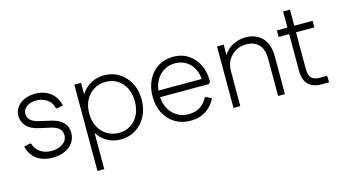

<svg xmlns="http://www.w3.org/2000/svg" viewBox="-89 -961 2685 1496"><g transform="rotate(-15 1254.0 -213.0)"><path d="M230 10Q155 10 104 -26.5Q53 -63 37 -131L84 -142L95 -140Q107 -94 145 -68.5Q183 -43 236 -43Q290 -43 326.5 -69Q363 -95 363 -136Q363 -169 342 -189Q321 -209 276 -220L185 -240Q118 -255 86.5 -290Q55 -325 55 -372Q55 -412 76.5 -442Q98 -472 136.5 -489.5Q175 -507 224 -507Q299 -507 348 -468Q397 -429 411 -363L364 -353L353 -355Q343 -404 305 -429Q267 -454 221 -454Q174 -454 142.5 -432Q111 -410 111 -375Q111 -342 134.5 -322Q158 -302 200 -293L291 -272Q355 -258 387 -224.5Q419 -191 419 -141Q419 -95 394.5 -61Q370 -27 328 -8.5Q286 10 230 10Z M781 10Q727 10 682.5 -11.5Q638 -33 607.5 -72.5Q577 -112 563 -165V-332Q577 -385 607.5 -424Q638 -463 682.5 -485Q727 -507 781 -507Q848 -507 901 -473.5Q954 -440 985 -382Q1016 -324 1016 -248Q1016 -173 985 -114.5Q954 -56 901 -23Q848 10 781 10ZM539 200V-496H593V-319L580 -248L594 -177V200ZM779 -43Q833 -43 874 -69Q915 -95 938 -141Q961 -187 961 -248Q961 -310 938 -356Q915 -402 874 -428Q833 -454 779 -454Q726 -454 683.5 -428Q641 -402 617 -356Q593 -310 593 -248Q593 -187 617 -141Q641 -95 683.5 -69Q726 -43 779 -43Z M1342 10Q1272 10 1218.5 -22.5Q1165 -55 1134.5 -113.5Q1104 -172 1104 -248Q1104 -325 1134 -383.5Q1164 -442 1216.5 -474.5Q1269 -507 1338 -507Q1406 -507 1457 -474.5Q1508 -442 1537 -384.5Q1566 -327 1566 -252V-243L1552 -229H1135V-282H1534L1510 -269Q1508 -329 1484.5 -370Q1461 -411 1423 -432.5Q1385 -454 1338 -454Q1288 -454 1247.5 -429Q1207 -404 1183 -359Q1159 -314 1159 -256V-243Q1159 -184 1182.5 -139Q1206 -94 1247.5 -68.5Q1289 -43 1342 -43Q1397 -43 1435 -68Q1473 -93 1495 -137H1506L1548 -117Q1521 -59 1468.5 -24.5Q1416 10 1342 10Z M1690 0V-496H1744V-361L1725 -370Q1739 -414 1769 -444.5Q1799 -475 1839 -491Q1879 -507 1922 -507Q1977 -507 2018 -484Q2059 -461 2082 -416.5Q2105 -372 2105 -307V0H2050V-296Q2050 -353 2032.5 -387.5Q2015 -422 1983.5 -437.5Q1952 -453 1911 -453Q1868 -453 1830 -432.5Q1792 -412 1768.5 -373.5Q1745 -335 1745 -280V0Z M2394 0Q2332 0 2295 -36.5Q2258 -73 2258 -146V-626H2313V-149Q2313 -96 2334 -74.5Q2355 -53 2402 -53H2456L2461 -42V0ZM2173 -443V-496H2461V-443Z"/></g></svg>

Font: Fustat Light
Style: Regular
Weight: 300
Designer: Mohamed Gaber, Khaled Hosny, Laura Garcia Mut
Foundry: Kief Type Foundry, Alif Type Foundry, Hard Type Foundry
Version: Version 1.007